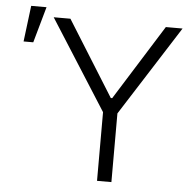

<svg xmlns="http://www.w3.org/2000/svg" viewBox="-54 -824 874 877"><g transform="rotate(5 383.0 -385.0)"><path d="M33.2 -605 53.7 -770H124L77.6 -605ZM160.6 -727.1H237.3L452.6 -382.3H459L674.8 -727.1H751.5L488.8 -314.9V0H422.9V-314.9Z"/></g></svg>

Font: Interop Light
Style: Regular
Weight: 300
Designer: Rasmus Andersson, Google, Jang Haemin
Foundry: jhaemin
Version: Version 1.007